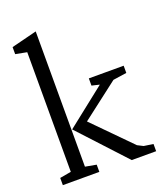

<svg xmlns="http://www.w3.org/2000/svg" viewBox="-147 -913 877 1014"><g transform="rotate(-20 291.5 -406.0)"><path d="M173.3 -51.8 235.4 -40.5V0H30.3V-40.5L93.8 -51.8V-724.1L30.3 -736.3V-775.9L173.3 -812ZM395.5 -432.1 352.1 -442.4V-482.9H547.9V-442.4L471.7 -431.2L265.1 -272.5L470.2 -64.5L502 -48.3L554.7 -40.5V0H417.5L177.2 -259.8Z"/></g></svg>

Font: Habibi
Style: Regular
Weight: 400
Designer: Magnus Gaarde
Foundry: Magnus Gaarde
Version: Version 1.001